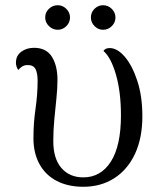

<svg xmlns="http://www.w3.org/2000/svg" viewBox="-20 -702 633 735"><path d="M299 13Q240 13 197 -9.5Q154 -32 131 -74Q108 -116 108 -173Q108 -231 116 -286Q124 -341 124 -393Q124 -422 116 -437.5Q108 -453 86 -453Q74 -453 65 -447.5Q56 -442 50 -434Q41 -447 41 -462Q41 -489 61.5 -504Q82 -519 110 -519Q157 -519 178.5 -485Q200 -451 200 -396Q200 -364 196 -325.5Q192 -287 188 -245.5Q184 -204 184 -162Q184 -95 215 -59Q246 -23 299 -23Q366 -23 404.5 -83.5Q443 -144 443 -260Q443 -350 424 -416Q405 -482 376 -507Q383 -518 400 -518Q429 -518 457.5 -485Q486 -452 505.5 -393Q525 -334 525 -257Q525 -173 496.5 -112.5Q468 -52 417 -19.5Q366 13 299 13ZM201 -588Q182 -588 167.5 -602Q153 -616 153 -635Q153 -655 167.5 -668.5Q182 -682 201 -682Q220 -682 234 -668Q248 -654 248 -635Q248 -616 234 -602Q220 -588 201 -588ZM374 -588Q356 -588 342 -602Q328 -616 328 -635Q328 -655 342 -668.5Q356 -682 374 -682Q394 -682 408 -668Q422 -654 422 -635Q422 -616 408 -602Q394 -588 374 -588Z"/></svg>

Font: Arima
Style: Regular
Weight: 400
Designer: Joana Correia and Natanael Gama
Foundry: NDISCOVER
Version: Version 1.101;gftools[0.9.23]